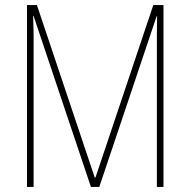

<svg xmlns="http://www.w3.org/2000/svg" viewBox="-20 -734 748 754"><path d="M337 0H370L595 -670H597C596 -618 596 -595 596 -583V0H622V-714H582L355 -37H352L125 -714H86V0H112V-584C112 -599 112 -619 110 -671H112Z"/></svg>

Font: Noto Sans Kannada Condensed Thin
Style: Regular
Weight: 100
Width: 3
Designer: Jelle Bosma - Monotype Design Team
Foundry: Monotype Imaging Inc.
Version: Version 2.005